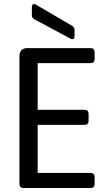

<svg xmlns="http://www.w3.org/2000/svg" viewBox="-20 -938 553 958"><path d="M452 -643V-678C452 -691 445 -698 432 -698H117C91 -698 77 -684 77 -658V-20C77 -7 84 0 97 0H432C445 0 452 -7 452 -20V-55C452 -68 445 -75 432 -75H168V-315H402C415 -315 422 -322 422 -335V-370C422 -383 415 -390 402 -390H168V-623H432C445 -623 452 -630 452 -643ZM139 -903V-862C139 -853 142 -847 151 -842L332 -745C343 -739 352 -744 352 -757V-789C352 -798 348 -804 340 -809L159 -915C148 -922 139 -916 139 -903Z"/></svg>

Font: Arvore Sans
Style: Regular
Weight: 400
Designer: Jonny Pinhorn (Latin) Dan Schunck (customization for Arvore)
Version: Version 1.000;Glyphs 3.3 (3305)